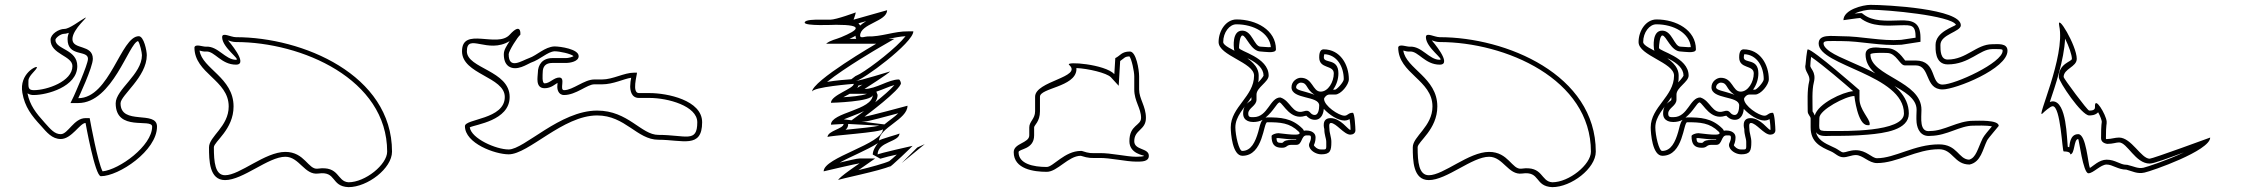

<svg xmlns="http://www.w3.org/2000/svg" viewBox="-20 -794 9223 790"><path d="M329 -720C310 -710 266 -675 245 -675C222 -675 188 -654 188 -630C188 -570 278 -565 278 -522C278 -459 173 -423 119 -423C94 -423 97 -437 97 -462C97 -483 130 -505 132 -517C133 -526 58 -492 72 -412C82 -354 110 -318 149 -276C172 -250 194 -222 230 -222C275 -222 309 -288 332 -288C332 -288 371 -69 395 -69C469 -69 626 -174 626 -273C626 -342 476 -276 476 -369C476 -402 584 -477 584 -567C584 -585 572 -645 551 -645C477 -645 432 -390 302 -390C302 -390 362 -517 362 -552C362 -613 278 -588 278 -633C278 -676 352 -732 329 -720ZM263 -659C260 -650 258 -642 258 -633C258 -558 342 -590 342 -552C342 -528 284 -399 284 -399L270 -370H302C443 -370 510 -617 548 -625C556 -615 564 -577 564 -567C564 -488 456 -426 456 -369C456 -250 606 -309 606 -273C606 -194 471 -96 402 -89C382 -127 352 -292 352 -292L349 -308H332C284 -308 260 -242 230 -242C205 -242 189 -261 164 -289C127 -330 103 -361 93 -410C103 -404 110 -403 119 -403C173 -403 298 -437 298 -522C298 -592 208 -590 208 -630C208 -637 228 -655 245 -655C252 -655 259 -658 263 -659Z M894 -641C894 -598 972 -548 951 -548C907 -548 877 -605 828 -602C815 -601 784 -615 780 -599C780 -491 921 -465 921 -356C921 -273 840 -233 840 -188C840 -134 841 -53 906 -53C980 -53 1084 -149 1154 -149C1212 -149 1233 -72 1290 -80C1366 -91 1340 -27 1414 -24C1492 -24 1593 -101 1593 -170C1593 -487 1224 -641 951 -641C929 -641 894 -663 894 -641ZM918 -628C927 -625 938 -621 951 -621C1221 -621 1573 -469 1573 -170C1573 -117 1483 -44 1414 -44C1365 -47 1378 -113 1287 -100C1248 -95 1234 -169 1154 -169C1070 -169 967 -73 906 -73C865 -73 860 -127 860 -188C860 -211 941 -261 941 -356C941 -475 812 -511 801 -586C809 -584 817 -581 829 -582C863 -584 890 -528 951 -528C1006 -528 918 -628 918 -628Z M2121 -651C2121 -651 2127 -706 2077 -651C2026 -595 1881 -686 1881 -583C1881 -488 2057 -478 2057 -395C2057 -302 1893 -306 1893 -275C1893 -204 2017 -159 2073 -159C2155 -159 2296 -319 2437 -319C2553 -319 2601 -219 2689 -219C2788 -219 2869 -181 2869 -291C2869 -382 2725 -411 2653 -411H2609C2579 -411 2601 -485 2601 -495H2589C2548 -495 2502 -467 2457 -467H2425C2384 -467 2337 -423 2301 -423C2280 -423 2309 -475 2281 -475C2259 -475 2242 -451 2221 -451C2209 -451 2213 -489 2213 -495C2213 -520 2224 -535 2253 -535H2309C2326 -535 2361 -541 2361 -563C2361 -592 2286 -603 2261 -603C2221 -601 2189 -566 2157 -555C2126 -544 2073 -506 2073 -571C2073 -584 2110 -643 2121 -651ZM2077 -625C2065 -606 2053 -589 2053 -571C2053 -548 2059 -531 2073 -521C2106 -499 2151 -531 2164 -536C2205 -550 2232 -581 2262 -583C2282 -583 2329 -573 2340 -563C2334 -559 2318 -555 2309 -555H2253C2213 -555 2193 -529 2193 -494C2193 -480 2181 -431 2221 -431C2248 -431 2266 -449 2274 -453C2274 -447 2273 -443 2273 -436C2273 -429 2276 -403 2301 -403C2350 -403 2396 -447 2425 -447H2457C2504 -447 2547 -470 2577 -474C2575 -464 2573 -451 2573 -439C2573 -425 2576 -391 2609 -391H2653C2728 -391 2849 -358 2849 -291C2849 -204 2802 -239 2689 -239C2618 -239 2565 -339 2437 -339C2284 -339 2137 -179 2073 -179C2021 -179 1919 -224 1913 -270C1936 -282 2077 -297 2077 -395C2077 -504 1901 -512 1901 -583C1901 -661 1987 -570 2077 -625Z M3441 -641C3420 -632 3397 -629 3379 -614H3585C3585 -614 3321 -461 3321 -416C3321 -436 3493 -449 3493 -449C3493 -429 3399 -403 3399 -371C3399 -371 3571 -375 3571 -404C3571 -340 3399 -332 3399 -281L3451 -284C3451 -264 3385 -256 3385 -230C3385 -236 3613 -249 3613 -263C3613 -201 3369 -147 3369 -89C3369 -89 3509 -122 3517 -122C3517 -122 3429 -63 3429 -53C3429 -57 3603 -91 3645 -111C3641 -107 3636 -104 3636 -104C3643 -104 3735 -193 3735 -194C3735 -194 3591 -162 3591 -158C3591 -212 3681 -209 3681 -245C3681 -242 3597 -221 3597 -215C3597 -269 3714 -302 3714 -359C3714 -359 3547 -314 3537 -314C3537 -314 3687 -425 3687 -452C3687 -452 3684 -467 3678 -467C3636 -467 3585 -428 3537 -428C3537 -428 3642 -495 3642 -500C3642 -500 3516 -461 3501 -461C3526 -461 3738 -618 3738 -665H3717C3660 -666 3606 -642 3549 -644C3541 -644 3519 -635 3519 -647C3519 -697 3630 -705 3630 -752L3492 -713C3492 -713 3501 -737 3501 -743C3501 -743 3421 -713 3396 -713H3345C3340 -713 3291 -714 3291 -701C3291 -686 3413 -692 3420 -692C3539 -692 3510 -670 3441 -641ZM3619 -282 3452 -303C3478 -314 3507 -323 3535 -337C3529 -332 3526 -330 3526 -330L3477 -294H3537C3553 -294 3625 -315 3676 -328C3660 -312 3639 -299 3619 -282ZM3470 -284 3598 -277C3580 -272 3511 -265 3459 -260C3465 -265 3470 -272 3470 -284ZM3754 -187 3690 -123 3785 -201ZM3670 -158C3657 -146 3648 -138 3639 -131C3620 -122 3562 -106 3512 -94C3522 -101 3528 -105 3528 -105L3581 -142H3517C3505 -142 3471 -133 3435 -125C3480 -150 3547 -176 3592 -205C3582 -192 3571 -174 3571 -158C3572 -158 3602 -141 3602 -141C3621 -147 3647 -153 3670 -158ZM3586 -417C3614 -426 3640 -439 3660 -444C3644 -425 3611 -397 3581 -373C3587 -382 3591 -393 3591 -404C3590 -404 3586 -417 3586 -417ZM3483 -468C3466 -467 3418 -463 3383 -457C3458 -517 3596 -597 3596 -597L3660 -634H3635C3660 -639 3684 -644 3706 -645C3669 -598 3566 -518 3518 -490C3509 -485 3502 -482 3500 -481ZM3476 -408H3537H3547C3523 -399 3481 -396 3450 -394C3459 -399 3467 -403 3476 -408ZM3469 -710C3468 -710 3470 -710 3469 -710ZM3512 -698 3544 -707C3534 -701 3527 -696 3519 -689C3517 -693 3514 -696 3512 -698ZM3507 -432C3509 -435 3511 -438 3512 -442C3517 -443 3523 -444 3529 -446C3528 -445 3527 -445 3527 -445ZM3503 -634H3475C3485 -639 3493 -642 3500 -647C3500 -643 3501 -638 3503 -634Z M4565 -489C4527 -530 4361 -543 4379 -527C4436 -476 4239 -461 4239 -396V-336C4239 -305 4215 -294 4215 -270V-237C4215 -205 4151 -205 4151 -168C4151 -98 4234 -87 4287 -87C4331 -87 4376 -153 4427 -153C4462 -142 4468 -144 4503 -144C4547 -145 4613 -129 4655 -129C4677 -129 4707 -128 4707 -153C4707 -186 4647 -175 4647 -213C4647 -261 4695 -258 4695 -309C4695 -357 4667 -387 4667 -426V-480C4667 -507 4655 -582 4629 -582C4594 -582 4589 -564 4569 -555ZM4687 -153C4687 -150 4668 -149 4655 -149C4616 -149 4551 -165 4503 -164C4465 -164 4465 -162 4431 -173H4427C4361 -173 4313 -107 4287 -107C4231 -107 4171 -120 4171 -168C4171 -182 4235 -178 4235 -237V-270C4235 -279 4259 -293 4259 -336V-396C4259 -432 4403 -436 4409 -506V-514C4456 -512 4534 -494 4551 -476L4583 -441L4589 -543C4608 -556 4607 -561 4627 -562C4636 -552 4647 -500 4647 -480V-426C4647 -377 4675 -349 4675 -309C4675 -276 4627 -281 4627 -213C4627 -161 4687 -155 4687 -153Z M5324 -252C5347 -229 5251 -246 5240 -246C5229 -246 5212 -240 5212 -234C5212 -203 5222 -186 5254 -186C5278 -186 5271 -198 5294 -198H5314C5339 -198 5333 -237 5356 -237C5370 -237 5374 -238 5374 -228C5374 -213 5366 -206 5366 -198C5366 -176 5394 -159 5416 -159C5453 -159 5458 -173 5458 -210C5458 -230 5450 -246 5450 -264C5450 -268 5446 -288 5456 -288C5478 -288 5510 -240 5536 -240C5547 -240 5557 -246 5557 -258C5557 -267 5554 -330 5546 -330C5527 -330 5526 -318 5512 -318C5488 -318 5428 -359 5428 -387C5428 -392 5438 -405 5450 -405H5474C5497 -405 5530 -445 5530 -468C5530 -527 5495 -591 5426 -591C5409 -591 5408 -568 5408 -558C5408 -509 5468 -528 5468 -492C5468 -457 5445 -417 5414 -417C5380 -417 5382 -474 5332 -474C5316 -474 5294 -459 5294 -435C5294 -384 5408 -401 5408 -360C5408 -344 5404 -321 5390 -321C5367 -321 5374 -346 5344 -336C5297 -321 5291 -380 5248 -393C5205 -393 5197 -312 5138 -312C5124 -312 5116 -311 5116 -327C5116 -350 5150 -358 5150 -384V-405C5150 -434 5200 -457 5200 -483C5200 -559 5078 -583 5078 -597C5078 -606 5081 -648 5092 -648C5108 -648 5127 -582 5168 -582C5179 -582 5230 -572 5230 -591C5230 -671 5148 -714 5068 -714C5024 -714 4994 -667 4994 -621C4994 -565 5140 -537 5140 -483C5140 -397 5044 -354 5044 -270C5044 -245 5051 -153 5092 -153C5179 -153 5178 -291 5194 -291C5248 -291 5286 -289 5324 -252ZM5403 -398C5401 -398 5403 -398 5401 -399ZM5345 -256C5343 -261 5341 -263 5338 -266C5294 -309 5248 -311 5194 -311C5192 -311 5189 -310 5187 -310C5222 -339 5233 -370 5245 -373C5261 -366 5290 -298 5350 -317C5353 -318 5354 -318 5355 -318C5358 -315 5370 -301 5390 -301C5421 -301 5426 -335 5427 -346C5449 -322 5485 -298 5512 -298C5522 -298 5530 -302 5533 -304C5536 -286 5537 -267 5537 -260H5535C5527 -260 5496 -308 5455 -308C5415 -308 5429 -263 5429 -263C5429 -238 5437 -225 5437 -210C5437 -176 5440 -179 5415 -179C5400 -179 5387 -192 5386 -197C5388 -201 5393 -212 5393 -228C5393 -255 5363 -257 5355 -257C5352 -257 5348 -257 5345 -256ZM5091 -668C5048 -668 5057 -597 5057 -597C5057 -565 5103 -560 5120 -551C5153 -534 5179 -512 5179 -483C5179 -482 5173 -471 5157 -455C5159 -464 5159 -474 5159 -483C5159 -563 5013 -591 5013 -621C5013 -661 5039 -694 5067 -694C5140 -694 5204 -657 5209 -600C5196 -599 5178 -602 5167 -602C5140 -602 5133 -668 5091 -668ZM5129 -394V-384C5129 -376 5095 -371 5095 -327C5095 -294 5127 -292 5137 -292C5151 -292 5164 -295 5175 -301C5164 -287 5163 -271 5157 -251C5145 -210 5128 -173 5091 -173C5078 -173 5063 -237 5063 -270C5063 -315 5098 -347 5129 -394ZM5389 -404C5342 -421 5313 -422 5313 -435C5313 -446 5325 -454 5331 -454C5362 -454 5351 -428 5389 -404ZM5465 -425C5479 -444 5487 -468 5487 -492C5487 -557 5427 -531 5427 -558C5427 -562 5428 -568 5429 -571C5481 -569 5509 -520 5509 -468C5509 -456 5480 -425 5473 -425ZM5314 -220C5313 -219 5313 -218 5313 -218H5293C5256 -218 5264 -206 5253 -206C5235 -206 5234 -210 5232 -225C5235 -226 5238 -226 5239 -226C5246 -226 5288 -219 5314 -220Z M5847 -641C5847 -598 5925 -548 5904 -548C5860 -548 5830 -605 5781 -602C5768 -601 5737 -615 5733 -599C5733 -491 5874 -465 5874 -356C5874 -273 5793 -233 5793 -188C5793 -134 5794 -53 5859 -53C5933 -53 6037 -149 6107 -149C6165 -149 6186 -72 6243 -80C6319 -91 6293 -27 6367 -24C6445 -24 6546 -101 6546 -170C6546 -487 6177 -641 5904 -641C5882 -641 5847 -663 5847 -641ZM5871 -628C5880 -625 5891 -621 5904 -621C6174 -621 6526 -469 6526 -170C6526 -117 6436 -44 6367 -44C6318 -47 6331 -113 6240 -100C6201 -95 6187 -169 6107 -169C6023 -169 5920 -73 5859 -73C5818 -73 5813 -127 5813 -188C5813 -211 5894 -261 5894 -356C5894 -475 5765 -511 5754 -586C5762 -584 5770 -581 5782 -582C5816 -584 5843 -528 5904 -528C5959 -528 5871 -628 5871 -628Z M7052 -252C7075 -229 6979 -246 6968 -246C6957 -246 6940 -240 6940 -234C6940 -203 6950 -186 6982 -186C7006 -186 6999 -198 7022 -198H7042C7067 -198 7061 -237 7084 -237C7098 -237 7102 -238 7102 -228C7102 -213 7094 -206 7094 -198C7094 -176 7122 -159 7144 -159C7181 -159 7186 -173 7186 -210C7186 -230 7178 -246 7178 -264C7178 -268 7174 -288 7184 -288C7206 -288 7238 -240 7264 -240C7275 -240 7285 -246 7285 -258C7285 -267 7282 -330 7274 -330C7255 -330 7254 -318 7240 -318C7216 -318 7156 -359 7156 -387C7156 -392 7166 -405 7178 -405H7202C7225 -405 7258 -445 7258 -468C7258 -527 7223 -591 7154 -591C7137 -591 7136 -568 7136 -558C7136 -509 7196 -528 7196 -492C7196 -457 7173 -417 7142 -417C7108 -417 7110 -474 7060 -474C7044 -474 7022 -459 7022 -435C7022 -384 7136 -401 7136 -360C7136 -344 7132 -321 7118 -321C7095 -321 7102 -346 7072 -336C7025 -321 7019 -380 6976 -393C6933 -393 6925 -312 6866 -312C6852 -312 6844 -311 6844 -327C6844 -350 6878 -358 6878 -384V-405C6878 -434 6928 -457 6928 -483C6928 -559 6806 -583 6806 -597C6806 -606 6809 -648 6820 -648C6836 -648 6855 -582 6896 -582C6907 -582 6958 -572 6958 -591C6958 -671 6876 -714 6796 -714C6752 -714 6722 -667 6722 -621C6722 -565 6868 -537 6868 -483C6868 -397 6772 -354 6772 -270C6772 -245 6779 -153 6820 -153C6907 -153 6906 -291 6922 -291C6976 -291 7014 -289 7052 -252ZM7131 -398C7129 -398 7131 -398 7129 -399ZM7073 -256C7071 -261 7069 -263 7066 -266C7022 -309 6976 -311 6922 -311C6920 -311 6917 -310 6915 -310C6950 -339 6961 -370 6973 -373C6989 -366 7018 -298 7078 -317C7081 -318 7082 -318 7083 -318C7086 -315 7098 -301 7118 -301C7149 -301 7154 -335 7155 -346C7177 -322 7213 -298 7240 -298C7250 -298 7258 -302 7261 -304C7264 -286 7265 -267 7265 -260H7263C7255 -260 7224 -308 7183 -308C7143 -308 7157 -263 7157 -263C7157 -238 7165 -225 7165 -210C7165 -176 7168 -179 7143 -179C7128 -179 7115 -192 7114 -197C7116 -201 7121 -212 7121 -228C7121 -255 7091 -257 7083 -257C7080 -257 7076 -257 7073 -256ZM6819 -668C6776 -668 6785 -597 6785 -597C6785 -565 6831 -560 6848 -551C6881 -534 6907 -512 6907 -483C6907 -482 6901 -471 6885 -455C6887 -464 6887 -474 6887 -483C6887 -563 6741 -591 6741 -621C6741 -661 6767 -694 6795 -694C6868 -694 6932 -657 6937 -600C6924 -599 6906 -602 6895 -602C6868 -602 6861 -668 6819 -668ZM6857 -394V-384C6857 -376 6823 -371 6823 -327C6823 -294 6855 -292 6865 -292C6879 -292 6892 -295 6903 -301C6892 -287 6891 -271 6885 -251C6873 -210 6856 -173 6819 -173C6806 -173 6791 -237 6791 -270C6791 -315 6826 -347 6857 -394ZM7117 -404C7070 -421 7041 -422 7041 -435C7041 -446 7053 -454 7059 -454C7090 -454 7079 -428 7117 -404ZM7193 -425C7207 -444 7215 -468 7215 -492C7215 -557 7155 -531 7155 -558C7155 -562 7156 -568 7157 -571C7209 -569 7237 -520 7237 -468C7237 -456 7208 -425 7201 -425ZM7042 -220C7041 -219 7041 -218 7041 -218H7021C6984 -218 6992 -206 6981 -206C6963 -206 6962 -210 6960 -225C6963 -226 6966 -226 6967 -226C6974 -226 7016 -219 7042 -220Z M7802 -630C7719 -624 7642 -645 7556 -645C7517 -645 7463 -655 7463 -615C7463 -523 7814 -487 7814 -327C7814 -249 7562 -255 7520 -255C7455 -255 7466 -252 7466 -309C7466 -342 7575 -399 7610 -399C7610 -399 7623 -279 7664 -279C7672 -279 7673 -277 7673 -285C7673 -306 7631 -343 7631 -387V-423C7631 -423 7440 -591 7418 -591C7415 -591 7409 -534 7409 -528C7402 -500 7431 -486 7424 -459C7415 -423 7418 -372 7418 -336C7418 -322 7430 -316 7430 -306V-270C7430 -209 7470 -190 7514 -171C7532 -163 7544 -147 7565 -147C7582 -147 7598 -156 7616 -156C7645 -156 7669 -123 7703 -123C7786 -123 7865 -180 7958 -180C8016 -180 8020 -117 8084 -117C8131 -127 8138 -180 8156 -216C8161 -226 8204 -275 8204 -276C8204 -302 8117 -297 8099 -297C8035 -297 7980 -255 7922 -255C7876 -248 7886 -310 7886 -342C7887 -460 7676 -481 7676 -570C7676 -579 7745 -576 7745 -576C7782 -576 7797 -525 7817 -525H7862C7924 -525 7898 -426 7973 -426C8026 -426 8240 -511 8240 -585C8240 -618 8200 -612 8177 -612C8112 -612 8071 -549 7994 -549C7964 -549 7964 -586 7964 -609C7964 -653 8048 -663 8048 -690C8048 -758 7742 -774 7676 -774C7645 -774 7565 -754 7565 -711C7565 -711 7627 -720 7634 -720C7681 -683 7742 -688 7799 -690C7846 -691 7862 -692 7862 -639ZM7447 -319C7440 -335 7438 -334 7438 -336C7438 -373 7435 -423 7443 -454C7455 -501 7425 -512 7429 -526V-528C7429 -531 7430 -547 7432 -560C7485 -523 7572 -448 7605 -419C7561 -415 7461 -368 7447 -319ZM7452 -250C7467 -230 7491 -235 7520 -235C7566 -235 7607 -235 7665 -240C7734 -246 7834 -259 7834 -327C7834 -474 7589 -528 7511 -581C7489 -596 7483 -608 7483 -615C7483 -628 7502 -625 7556 -625C7639 -625 7717 -604 7804 -610L7882 -622V-639C7882 -704 7847 -711 7799 -710C7740 -708 7685 -705 7646 -736L7641 -740H7634C7629 -740 7620 -739 7611 -738C7633 -749 7663 -754 7676 -754C7744 -754 8008 -730 8028 -692C8020 -684 7944 -663 7944 -609C7944 -594 7940 -529 7994 -529C8083 -529 8126 -592 8177 -592H8197C8220 -592 8220 -590 8220 -585C8220 -536 8024 -446 7973 -446C7921 -446 7952 -545 7862 -545H7819C7813 -550 7789 -595 7745 -596C7745 -596 7733 -597 7720 -597C7716 -597 7656 -609 7656 -570C7656 -453 7867 -438 7866 -342C7866 -329 7864 -309 7866 -289C7869 -264 7882 -230 7924 -235C7992 -236 8044 -277 8099 -277C8112 -277 8153 -279 8176 -274C8162 -257 8144 -237 8138 -225C8117 -182 8111 -145 8082 -137C8038 -139 8034 -200 7958 -200C7857 -200 7777 -143 7703 -143C7682 -143 7660 -176 7616 -176C7591 -176 7575 -167 7565 -167C7554 -167 7548 -178 7522 -189C7484 -206 7459 -220 7452 -250Z M8453 -687C8479 -561 8355 -299 8384 -327C8390 -333 8416 -357 8426 -357C8459 -357 8465 -171 8471 -171C8502 -171 8498 -159 8498 -159C8518 -159 8512 -222 8531 -222C8534 -222 8551 -81 8573 -81C8593 -81 8623 -117 8648 -117C8672 -117 8695 -96 8729 -96C8753 -90 8774 -77 8804 -84C8833 -90 9074 -174 9074 -228C9074 -228 8837 -141 8825 -141C8790 -141 8750 -228 8699 -228C8683 -228 8666 -222 8651 -222C8647 -222 8645 -220 8645 -225C8645 -287 8649 -280 8648 -294C8646 -322 8597 -404 8600 -354C8601 -340 8587 -339 8576 -339C8569 -339 8471 -471 8471 -477C8471 -512 8525 -518 8525 -552C8525 -606 8441 -746 8453 -687ZM8477 -635C8493 -603 8505 -568 8505 -552C8505 -540 8451 -534 8451 -477C8451 -458 8545 -319 8576 -319C8583 -319 8601 -319 8613 -332C8622 -316 8628 -298 8628 -293C8628 -286 8625 -287 8625 -225C8625 -204 8651 -202 8651 -202C8674 -202 8687 -208 8699 -208C8733 -208 8766 -121 8825 -121C8843 -121 8903 -144 8966 -167C8896 -134 8813 -107 8800 -104C8777 -99 8762 -109 8732 -116H8729C8703 -116 8684 -137 8648 -137C8617 -137 8592 -110 8579 -103C8571 -120 8564 -242 8531 -242C8495 -242 8496 -195 8494 -188C8491 -189 8489 -190 8488 -190C8484 -221 8484 -377 8426 -377C8421 -377 8416 -375 8414 -374C8436 -439 8473 -548 8477 -635Z"/></svg>

Font: CISF Camouflage Kit
Style: OuLn
Weight: 400
Designer: Robert Jablonski, Jasper
Foundry: Cannot Into Space Fonts
Version: Version 1.27